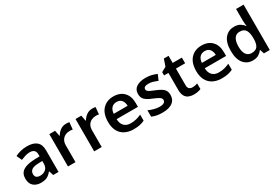

<svg xmlns="http://www.w3.org/2000/svg" viewBox="57 -1768 4016 2786"><g transform="rotate(-30 2065.0 -375.0)"><path d="M297 -552Q402 -552 456.5 -506Q511 -460 511 -364V0H422L397 -75H393Q358 -31 319 -10.5Q280 10 213 10Q140 10 92 -31Q44 -72 44 -158Q44 -242 105.5 -284Q167 -326 292 -331L386 -334V-361Q386 -412 361 -434.5Q336 -457 291 -457Q250 -457 212.5 -445Q175 -433 138 -417L98 -505Q138 -526 189.5 -539Q241 -552 297 -552ZM320 -254Q237 -251 205 -225.5Q173 -200 173 -157Q173 -118 195.5 -101.5Q218 -85 255 -85Q310 -85 348 -116.5Q386 -148 386 -210V-256Z M953 -552Q966 -552 981.5 -551Q997 -550 1008 -547L997 -430Q987 -432 973 -433.5Q959 -435 948 -435Q908 -435 873 -418.5Q838 -402 816.5 -367.5Q795 -333 795 -281V0H669V-542H766L784 -448H790Q814 -491 856 -521.5Q898 -552 953 -552Z M1392 -552Q1405 -552 1420.5 -551Q1436 -550 1447 -547L1436 -430Q1426 -432 1412 -433.5Q1398 -435 1387 -435Q1347 -435 1312 -418.5Q1277 -402 1255.5 -367.5Q1234 -333 1234 -281V0H1108V-542H1205L1223 -448H1229Q1253 -491 1295 -521.5Q1337 -552 1392 -552Z M1745 -552Q1854 -552 1917.5 -487Q1981 -422 1981 -306V-242H1623Q1625 -168 1664 -127.5Q1703 -87 1772 -87Q1824 -87 1866 -97.5Q1908 -108 1952 -128V-27Q1912 -8 1869 1Q1826 10 1766 10Q1687 10 1625.5 -20.5Q1564 -51 1529.5 -113Q1495 -175 1495 -267Q1495 -406 1564 -479Q1633 -552 1745 -552ZM1745 -459Q1694 -459 1662.5 -426.5Q1631 -394 1626 -330H1859Q1858 -386 1830.5 -422.5Q1803 -459 1745 -459Z M2477 -157Q2477 -75 2418.5 -32.5Q2360 10 2251 10Q2194 10 2153.5 2Q2113 -6 2075 -23V-130Q2115 -111 2163.5 -98Q2212 -85 2255 -85Q2307 -85 2330 -101Q2353 -117 2353 -144Q2353 -160 2344 -172.5Q2335 -185 2308.5 -200Q2282 -215 2230 -237Q2178 -257 2143.5 -278.5Q2109 -300 2091.5 -329Q2074 -358 2074 -404Q2074 -477 2131.5 -514.5Q2189 -552 2285 -552Q2335 -552 2379.5 -542Q2424 -532 2469 -512L2429 -419Q2391 -435 2355 -446Q2319 -457 2281 -457Q2198 -457 2198 -410Q2198 -393 2208.5 -381Q2219 -369 2245.5 -355.5Q2272 -342 2321 -323Q2369 -304 2404 -283.5Q2439 -263 2458 -233Q2477 -203 2477 -157Z M2808 -91Q2831 -91 2853.5 -95.5Q2876 -100 2895 -106V-12Q2875 -3 2843 3.5Q2811 10 2776 10Q2730 10 2692 -5.5Q2654 -21 2632 -59Q2610 -97 2610 -165V-447H2537V-502L2617 -546L2657 -661H2736V-542H2890V-447H2736V-166Q2736 -128 2756 -109.5Q2776 -91 2808 -91Z M3222 -552Q3331 -552 3394.5 -487Q3458 -422 3458 -306V-242H3100Q3102 -168 3141 -127.5Q3180 -87 3249 -87Q3301 -87 3343 -97.5Q3385 -108 3429 -128V-27Q3389 -8 3346 1Q3303 10 3243 10Q3164 10 3102.5 -20.5Q3041 -51 3006.5 -113Q2972 -175 2972 -267Q2972 -406 3041 -479Q3110 -552 3222 -552ZM3222 -459Q3171 -459 3139.5 -426.5Q3108 -394 3103 -330H3336Q3335 -386 3307.5 -422.5Q3280 -459 3222 -459Z M3764 10Q3669 10 3611 -61Q3553 -132 3553 -270Q3553 -410 3612 -481Q3671 -552 3767 -552Q3827 -552 3865.5 -529Q3904 -506 3927 -473H3933Q3930 -487 3927 -516Q3924 -545 3924 -570V-760H4050V0H3952L3929 -71H3924Q3901 -37 3863 -13.5Q3825 10 3764 10ZM3802 -92Q3872 -92 3900.5 -132Q3929 -172 3930 -253V-269Q3930 -356 3902.5 -402.5Q3875 -449 3800 -449Q3742 -449 3711.5 -401.5Q3681 -354 3681 -268Q3681 -182 3712 -137Q3743 -92 3802 -92Z"/></g></svg>

Font: Noto Sans Kannada SemiBold
Style: Regular
Weight: 600
Designer: Jelle Bosma - Monotype Design Team
Foundry: Monotype Imaging Inc.
Version: Version 2.005; ttfautohint (v1.8.4.7-5d5b)